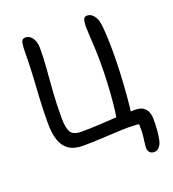

<svg xmlns="http://www.w3.org/2000/svg" viewBox="-159 -835 1029 1144"><g transform="rotate(-20 355.5 -263.0)"><path d="M622.4 189.2Q604.2 189.2 594 177.8Q583.8 166.4 583.8 150.6Q583.8 140.2 586.1 122.2Q588.4 104.2 591.1 82Q593.8 59.8 593.8 39Q593.8 25 593.6 9.1Q593.4 -6.8 591.4 -17L610.8 5Q592.6 1.2 572.1 -0.2Q551.6 -1.6 527.6 -1.6Q497.2 -1.6 448.3 0.8Q399.4 3.2 343.8 6.1Q288.2 9 236 9Q179.4 9 146.1 -14.7Q112.8 -38.4 98.7 -82.2Q84.6 -126 84.6 -187Q84.6 -271.2 88.8 -343.8Q93 -416.4 97.2 -486.3Q101.4 -556.2 101.4 -630.2Q101.4 -665.2 105.7 -690.1Q110 -715 132 -715Q149.4 -715 163.2 -704.5Q177 -694 185.4 -673.4Q193.8 -652.8 193.8 -622.8Q193.8 -562.8 188.4 -497.2Q183 -431.6 177.5 -355.9Q172 -280.2 172 -189.2Q172 -129.2 187.6 -101.1Q203.2 -73 255.2 -73Q314.8 -73 372.9 -76.4Q431 -79.8 487.5 -83.2Q544 -86.6 598 -86.6Q632.6 -86.6 651 -74Q669.4 -61.4 677.1 -40.9Q684.8 -20.4 684.8 3Q684.8 39.8 682.2 73.4Q679.6 107 673.6 133.4Q668 160.4 654.1 174.8Q640.2 189.2 622.4 189.2ZM568.6 -50.8 477.8 -68.4Q485.6 -113.8 491.2 -172.3Q496.8 -230.8 499.9 -294.8Q503 -358.8 503 -419.6Q503 -474.2 500.6 -520.1Q498.2 -566 496.2 -599.8Q494.2 -633.6 494.2 -651.6Q494.2 -679 499.4 -695.5Q504.6 -712 521.6 -712Q539.4 -712 552.4 -701.7Q565.4 -691.4 573.9 -675.3Q582.4 -659.2 585.2 -640Q589.6 -615 592.3 -563.5Q595 -512 595 -453Q595 -395.2 591.9 -325.9Q588.8 -256.6 583 -185.5Q577.2 -114.4 568.6 -50.8Z"/></g></svg>

Font: Shantell Sans Light
Style: Regular
Weight: 300
Designer: Stephen Nixon, Anya Danilova, Shantell Martin
Foundry: Arrow Type
Version: Version 1.011;[c5ecc13dd]